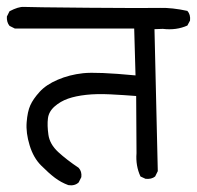

<svg xmlns="http://www.w3.org/2000/svg" viewBox="-27 -575 579 564"><path d="M400.4 -49.8 385.7 -56.6Q371.1 -87.9 374 -125L373 -293Q335.9 -295.9 296.4 -297.9Q256.8 -299.8 226.1 -296.4Q195.3 -293 172.9 -285.2Q150.4 -277.3 133.3 -262.2Q116.2 -247.1 113.8 -227.1Q111.3 -207 115.2 -179.2Q119.1 -151.4 144 -128.4Q168.9 -105.5 204.1 -82Q213.9 -71.3 211.9 -54.7L204.1 -39.1Q192.4 -28.3 173.8 -31.2Q152.3 -39.1 134.3 -52.7Q116.2 -66.4 93.8 -88.9Q71.3 -111.3 60.1 -147.9Q48.8 -184.6 51.3 -215.8Q53.7 -247.1 62 -265.6Q70.3 -284.2 89.4 -305.2Q108.4 -326.2 142.6 -340.8Q176.8 -355.5 216.8 -359.9Q256.8 -364.3 371.1 -353.5L367.2 -491.2H16.6L1 -499Q-7.8 -509.8 -6.8 -526.4L1 -542Q27.3 -555.7 43 -554.7Q58.6 -553.7 233.4 -552.2Q408.2 -550.8 443.4 -551.8Q478.5 -552.7 523.4 -543Q533.2 -532.2 531.2 -514.6L523.4 -500Q491.2 -485.4 451.2 -490.2L426.8 -489.3L436.5 -72.3L428.7 -56.6Q418 -47.9 400.4 -49.8Z"/></svg>

Font: JasonHandwriting1
Style: Regular
Weight: 400
Version: Version 1.48.20